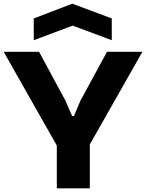

<svg xmlns="http://www.w3.org/2000/svg" viewBox="-26 -1021 792 1041"><path d="M282 -232 -6 -740H186L329 -475L365 -392H375L410 -475L554 -740H746L461 -238V0H282ZM157 -921 366 -1001 580 -921V-803L368 -882L157 -803Z"/></svg>

Font: Encode Sans Wide
Style: Bold
Weight: 700
Designer: Pablo Impallari, Andres Torresi
Foundry: Pablo Impallari, Andres Torresi
Version: Version 1.000; ttfautohint (v1.00) -l 8 -r 50 -G 200 -x 14 -